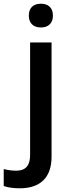

<svg xmlns="http://www.w3.org/2000/svg" viewBox="-79 -767 378 1027"><path d="M26.9 240.2Q-24.9 240.2 -59.1 228V137.2Q-25.9 146 8.8 146Q82 146 82 63V-540H196.8V70.8Q196.8 154.3 153.1 197.3Q109.4 240.2 26.9 240.2ZM75.2 -683.1Q75.2 -713.9 92 -730.5Q108.9 -747.1 140.1 -747.1Q170.4 -747.1 187.3 -730.5Q204.1 -713.9 204.1 -683.1Q204.1 -653.8 187.3 -637Q170.4 -620.1 140.1 -620.1Q108.9 -620.1 92 -637Q75.2 -653.8 75.2 -683.1Z"/></svg>

Font: f1_51640          
Style: Regular
Weight: 600
Foundry: Ascender Corporation
Version: Version 1.10